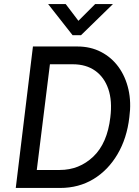

<svg xmlns="http://www.w3.org/2000/svg" viewBox="-20 -930 688 950"><path d="M339 -756 218 -910H305L368 -827L451 -910H539L381 -756ZM58 0 143 -700H363Q428 -700 480 -673Q532 -646 566.5 -598.5Q601 -551 615.5 -487.5Q630 -424 620 -350Q608 -246 561.5 -167Q515 -88 442.5 -44Q370 0 277 0ZM162 -89H276Q372 -89 441.5 -155Q511 -221 526 -350Q536 -431 516 -489.5Q496 -548 451 -580Q406 -612 340 -612H227Z"/></svg>

Font: Haskoy Medium
Style: Italic
Weight: 500
Designer: Ertekin Erdin
Foundry: Ertekin Erdin
Version: Version 2.000; ttfautohint (v1.8.4.7-5d5b)